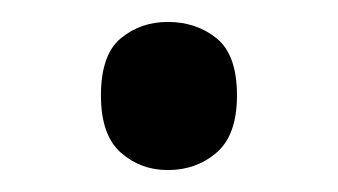

<svg xmlns="http://www.w3.org/2000/svg" viewBox="-20 -141 308 175"><path d="M72 -54Q72 -91 90 -106Q108 -121 133 -121Q159 -121 177.5 -106Q196 -91 196 -54Q196 -18 177.5 -2Q159 14 133 14Q108 14 90 -2Q72 -18 72 -54Z"/></svg>

Font: Noto Sans Syloti Nagri
Style: Regular
Weight: 400
Designer: Monotype Design Team
Foundry: Monotype Imaging Inc.
Version: Version 2.003; ttfautohint (v1.8.4.7-5d5b)